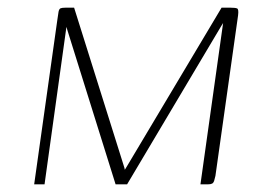

<svg xmlns="http://www.w3.org/2000/svg" viewBox="-20 -480 703 500"><path d="M69 0 129 -426Q131 -442 132.5 -449.5Q134 -457 138 -458.5Q142 -460 151 -460H173L304 -43L305 -38L307 -41L310 -46L557 -460H580Q593 -460 597.5 -458Q602 -456 600 -440L541 -22Q539 -13 537.5 -8.5Q536 -4 532.5 -2Q529 0 522 0H502L561 -420L556 -412L311 0H281L155 -403L153 -410L96 0Z"/></svg>

Font: Genos ExtraLight
Style: Italic
Weight: 250
Italic angle: -8°
Designer: Robert E. Leuschke
Foundry: Robert E. Leuschke
Version: Version 1.010